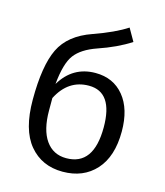

<svg xmlns="http://www.w3.org/2000/svg" viewBox="-113 -835 802 933"><g transform="rotate(15 288.0 -368.5)"><path d="M289 -56Q427 -56 427 -248Q427 -425 306 -425Q202 -425 149 -321V-259Q149 -161 186 -108.5Q223 -56 289 -56ZM321 -493Q411 -493 464 -428.5Q517 -364 517 -251Q517 -125 455 -56.5Q393 12 289 12Q184 12 121.5 -63Q59 -138 59 -289Q59 -460 100.5 -546Q142 -632 257 -672Q362 -709 423 -749L459 -686Q391 -642 297 -610Q222 -584 189 -540.5Q156 -497 146 -391Q207 -493 321 -493Z"/></g></svg>

Font: FiraSans
Style: Regular
Weight: 350
Designer: Carrois Corporate & Edenspiekermann AG
Foundry: Carrois Corporate GbR & Edenspiekermann AG
Version: Version 3.106;PS 003.106;hotconv 1.0.70;makeotf.lib2.5.58329